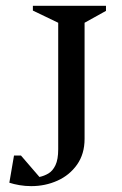

<svg xmlns="http://www.w3.org/2000/svg" viewBox="-20 -632 423 664"><path d="M12.3 -0.1 28.4 -94H52.6L116.4 -20Q133 -23.5 147.6 -32.2Q162.3 -40.8 171.8 -60.7Q181.3 -80.5 181.3 -115.9V-553.3L93.7 -595.4V-612H346.5V-594.4L272.5 -553.3V-151.6Q272.5 -99.6 246.5 -62.7Q220.5 -25.9 178.4 -7.1Q136.4 11.7 88 11.7Q67.1 11.7 47.3 8.3Q27.5 4.9 12.3 -0.1Z"/></svg>

Font: Ancizar Serif Light
Style: Regular
Weight: 300
Designer: Cesar Puertas, Viviana Monsalve, Julian Moncada, Julian Prieto, Jose Castro, Felipe Aragon, Mariel Hernandez, Sara Alarc
Version: Version 8.100